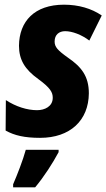

<svg xmlns="http://www.w3.org/2000/svg" viewBox="-20 -578 454 819"><path d="M151 10C279 10 358 -64 359 -180C359 -253 327 -293 270 -332C225 -364 213 -378 213 -401C213 -430 232 -445 258 -445C288 -445 328 -430 361 -405L414 -512C370 -542 315 -558 253 -558C127 -558 62 -487 61 -383C61 -323 86 -282 143 -241C195 -203 205 -184 205 -161C205 -124 171 -108 138 -108C96 -108 48 -123 5 -151L4 -21C42 0 85 10 151 10ZM36 221H130C167 177 205 118 230 71V61H90C78 105 53 169 36 208Z"/></svg>

Font: Noto Sans Display SemiCondensed Extra
Style: Italic
Weight: 800
Width: 4
Italic angle: -12°
Designer: Monotype Design Team
Foundry: Monotype Imaging Inc.
Version: Version 1.900